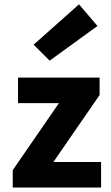

<svg xmlns="http://www.w3.org/2000/svg" viewBox="-20 -846 500 866"><path d="M37.5 0V-78.6L245.8 -380.8H61.3V-496.1H429.2V-417.5L220.9 -115.3H435.9V0ZM204 -572.4 131.6 -644.4 336.3 -826.4 419.6 -728.9Z"/></svg>

Font: Source Sans Variable
Style: Regular
Weight: 200
Designer: Paul D. Hunt
Foundry: Adobe Systems Incorporated
Version: Version 3.006;hotconv 1.0.111;makeotfexe 2.5.65597